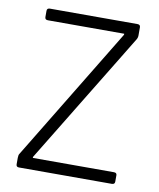

<svg xmlns="http://www.w3.org/2000/svg" viewBox="-75 -703 633 763"><g transform="rotate(10 241.0 -321.5)"><path d="M42 -11V-37Q42 -49 46 -54L373 -592V-596H65Q53 -596 53 -607V-632Q53 -643 65 -643H418Q430 -643 430 -632V-599Q430 -590 425 -582L101 -51V-47H428Q440 -47 440 -37V-11Q440 0 428 0H53Q42 0 42 -11Z"/></g></svg>

Font: Rajdhani
Style: Regular
Weight: 400
Designer: Satya Rajpurohit, Jyotish Sonowal
Foundry: Indian Type Foundry
Version: Version 1.201;PS 1.0;hotconv 1.0.78;makeotf.lib2.5.61930; tt